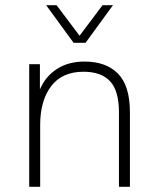

<svg xmlns="http://www.w3.org/2000/svg" viewBox="-20 -716 610 736"><path d="M92 0V-470H133V-373Q154 -423 198 -451.5Q242 -480 304 -480Q387 -480 432.5 -433.5Q478 -387 478 -286V0H436V-285Q436 -368 402 -404.5Q368 -441 300 -441Q218 -441 176 -385.5Q134 -330 134 -237V0ZM262 -552 157 -696H197L285 -579L373 -696H413L308 -552Z"/></svg>

Font: Gantari ExtraLight
Style: Regular
Weight: 250
Designer: Anugrah Pasau
Foundry: Lafontype
Version: Version 1.000